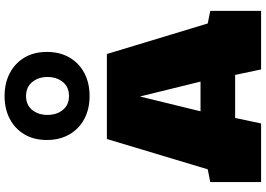

<svg xmlns="http://www.w3.org/2000/svg" viewBox="-184 -1000 1184 856"><g transform="rotate(-90 408.0 -572.0)"><path d="M24.4 0V-226.6L81.1 -237.8L216.3 -687.5H595.2L731.4 -237.8L787.6 -226.6V0H526.4L502 -115.7H310.1L285.6 0ZM339.8 -270H472.2L405.8 -540ZM407.7 -764.6Q350.6 -764.6 306.4 -787.8Q262.2 -811 237.1 -854Q211.9 -897 211.9 -955.1Q211.9 -1013.2 237.1 -1055.4Q262.2 -1097.7 306.4 -1120.6Q350.6 -1143.6 407.7 -1143.6Q465.3 -1143.6 509.5 -1120.6Q553.7 -1097.7 579.1 -1055.4Q604.5 -1013.2 604.5 -955.1Q604.5 -896.5 579.3 -853.8Q554.2 -811 510 -787.8Q465.8 -764.6 407.7 -764.6ZM408.2 -856.4Q448.2 -856.4 470.5 -884Q492.7 -911.6 492.7 -952.6Q492.7 -993.2 470 -1020.5Q447.3 -1047.9 407.7 -1047.9Q368.2 -1047.9 345.9 -1020.5Q323.7 -993.2 323.7 -952.6Q323.7 -911.1 345.9 -883.8Q368.2 -856.4 408.2 -856.4Z"/></g></svg>

Font: Holtwood One SC
Style: Regular
Weight: 400
Designer: Vernon Adams
Foundry: Vernon Adams
Version: Version 1.100; ttfautohint (v1.8.4.7-5d5b)